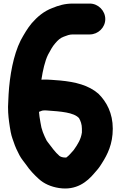

<svg xmlns="http://www.w3.org/2000/svg" viewBox="-20 -774 677 1076"><path d="M223 -155C228.8 -155 233.4 -155.7 239.9 -155.1C321.3 -149.3 392.9 -144.5 422.7 -112.2C431.8 -96.5 439 -76.9 439 -53V-31.6C433.9 5.8 415.8 35 393.4 66.4L378.2 83.5C369.7 93.2 360.7 102.6 352.3 108.4C350.9 108.7 348.6 109 347 109C327.7 109 316.9 103 312.3 99C290.2 80.1 268.5 50.3 248 23C244.1 17.8 242.3 15.7 241.4 13.8C224.7 -19.6 212.3 -47.1 206.7 -87.7C202.4 -113.5 199.7 -127.6 198.5 -147.1C208.8 -151.2 217.1 -155 223 -155ZM570 -667C570 -714.2 530.2 -754 483 -754H388C342.2 -754 307.3 -743 273.9 -729.3C224.7 -710.9 188.9 -679.3 158.1 -644.3C134 -615.7 113.7 -580.6 95.8 -547.5C54.8 -465.4 34.3 -350.5 28 -243.5C28 -243.1 28 -242.5 28 -242C28 -222.8 25 -198.3 25 -175C25 -131.1 29.3 -101 35.3 -61.2C42.3 -17.1 45.4 -10 56.3 20.9C64.9 47.8 77.6 74.6 89 95.8C100.1 116.7 114.9 133.5 126.4 149.2C145.4 178.2 173.2 206.9 197.1 228.5C226.1 255.3 265.7 272.8 310.7 279.7C407.6 294.6 468 245 507.9 197.4C522.8 181 536.3 165.6 550.3 142.1C582.4 92 612 33.8 612 -53C612 -140 577.1 -203.3 532.7 -247.7C532.4 -248 531.9 -248.5 531.5 -248.8C476.9 -296.5 402.6 -314.8 316.8 -322.9C283.8 -324.7 250.4 -329.8 212 -327.6C219.7 -378.1 231.9 -433 249.3 -467.6C261.2 -490.3 275.3 -515.7 288.8 -530.5C305 -549.6 317.5 -561.2 337.5 -568.5C355.6 -575.1 368.2 -581 388 -581H483C529.6 -581 570 -619.4 570 -667Z"/></svg>

Font: Smoothie
Style: Bd
Weight: 700
Foundry: Cannot Into Space Fonts
Version: Version 0.8